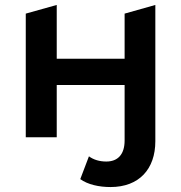

<svg xmlns="http://www.w3.org/2000/svg" viewBox="-20 -554 732 775"><path d="M426 201C542 201 607 128 607 16V-534L483 -499V-317H209V-534L84 -499V0H209V-211H483V13C483 70 455 98 409 98C382 98 358 91 339 77L304 169C334 191 380 201 426 201Z"/></svg>

Font: Talent
Style: Bold
Weight: 600
Designer: Mike Powis
Version: Version 1.001;hotconv 1.0.109;makeotfexe 2.5.65596